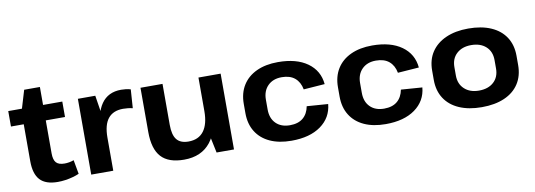

<svg xmlns="http://www.w3.org/2000/svg" viewBox="-54 -1002 3753 1347"><g transform="rotate(-10 1822.0 -329.0)"><path d="M270 10Q184 10 144 -33Q104 -76 104 -167V-518L149 -668H261V-196Q261 -149 279 -129Q297 -109 339 -109Q355 -109 372 -112Q389 -115 405 -121L423 -21Q403 -12 377.5 -5Q352 2 324.5 6Q297 10 270 10ZM13 -540H398V-430H13Z M509 -540H633L666 -331V0H509ZM629 -277Q629 -412 677 -481Q725 -550 818 -550Q834 -550 851.5 -548Q869 -546 886 -541L877 -408Q845 -416 809 -416Q738 -416 702 -371.5Q666 -327 666 -236Z M1112 -248Q1112 -176 1138.5 -143Q1165 -110 1222 -110Q1294 -110 1331 -159Q1368 -208 1368 -301L1425 -382V-313Q1425 -157 1359.5 -73.5Q1294 10 1170 10Q1059 10 1007 -47Q955 -104 955 -225V-540H1112ZM1526 0H1402L1368 -162V-540H1526Z M1935 10Q1846 10 1782 -19.5Q1718 -49 1683.5 -104.5Q1649 -160 1649 -237V-303Q1649 -379 1683.5 -434.5Q1718 -490 1782.5 -520Q1847 -550 1935 -550Q2067 -550 2145 -494Q2223 -438 2232 -341L2081 -330Q2071 -383 2036.5 -412Q2002 -441 1943 -441Q1881 -441 1844 -404Q1807 -367 1807 -305V-235Q1807 -172 1843.5 -135.5Q1880 -99 1943 -99Q2002 -99 2036.5 -128Q2071 -157 2081 -210L2232 -199Q2223 -103 2144.5 -46.5Q2066 10 1935 10Z M2606 10Q2517 10 2453 -19.5Q2389 -49 2354.5 -104.5Q2320 -160 2320 -237V-303Q2320 -379 2354.5 -434.5Q2389 -490 2453.5 -520Q2518 -550 2606 -550Q2738 -550 2816 -494Q2894 -438 2903 -341L2752 -330Q2742 -383 2707.5 -412Q2673 -441 2614 -441Q2552 -441 2515 -404Q2478 -367 2478 -305V-235Q2478 -172 2514.5 -135.5Q2551 -99 2614 -99Q2673 -99 2707.5 -128Q2742 -157 2752 -210L2903 -199Q2894 -103 2815.5 -46.5Q2737 10 2606 10Z M3291 10Q3198 10 3130.5 -19.5Q3063 -49 3027 -104.5Q2991 -160 2991 -237V-303Q2991 -380 3027.5 -435Q3064 -490 3131.5 -520Q3199 -550 3291 -550Q3385 -550 3452.5 -520.5Q3520 -491 3556 -435.5Q3592 -380 3592 -303V-237Q3592 -160 3556 -104.5Q3520 -49 3452.5 -19.5Q3385 10 3291 10ZM3291 -108Q3357 -108 3396 -143.5Q3435 -179 3435 -240V-300Q3435 -361 3396 -396.5Q3357 -432 3291 -432Q3227 -432 3188 -396.5Q3149 -361 3149 -300V-240Q3149 -180 3188 -144Q3227 -108 3291 -108Z"/></g></svg>

Font: Pathway Extreme 8pt Thin 12pt
Style: Bold
Weight: 700
Version: Version 1.001;gftools[0.9.26]